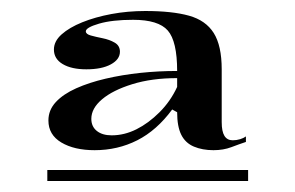

<svg xmlns="http://www.w3.org/2000/svg" viewBox="-20 -743 536 349"><path d="M152 -470Q115 -470 91.5 -484Q68 -498 68 -524Q68 -543 81.5 -557.5Q95 -572 118.5 -582.5Q142 -593 172 -600Q202 -607 235 -610.5Q268 -614 302 -614Q302 -668 285 -687.5Q268 -707 222 -707Q184 -707 160 -700Q136 -693 136 -686Q136 -681 145 -678.5Q154 -676 166.5 -673.5Q179 -671 188.5 -665.5Q198 -660 198 -649Q198 -635 181.5 -626Q165 -617 137 -617Q110 -617 94 -626.5Q78 -636 78 -653Q78 -668 92 -680.5Q106 -693 129.5 -702.5Q153 -712 182.5 -717.5Q212 -723 244 -723Q293 -723 323.5 -714.5Q354 -706 368.5 -683Q383 -660 383 -617V-521Q383 -504 388 -496Q393 -488 403 -488Q410 -488 416.5 -490Q423 -492 427 -495V-485Q415 -481 400.5 -475.5Q386 -470 368 -470Q348 -470 332.5 -476.5Q317 -483 309.5 -498Q302 -513 302 -539L293 -544Q265 -506 229.5 -488Q194 -470 152 -470ZM66 -414V-434H431V-414ZM183 -497Q206 -497 228 -508Q250 -519 270 -539Q290 -559 302 -585V-601Q256 -601 220.5 -590Q185 -579 165.5 -562.5Q146 -546 146 -527Q146 -513 156 -505Q166 -497 183 -497Z"/></svg>

Font: Kalnia SemiExpanded
Style: Regular
Weight: 400
Width: 6
Designer: Frida Medrano
Foundry: Frida Medrano
Version: Version 1.105